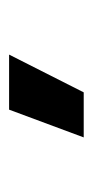

<svg xmlns="http://www.w3.org/2000/svg" viewBox="89 -879 204 422"><g transform="rotate(-90 191.0 -668.0)"><path d="M100 -586H199L282 -750H161Z"/></g></svg>

Font: Finlandica SemiBold
Style: Regular
Weight: 600
Designer: Niklas Ekholm, Juho Hiilivirta, Jaakko Suomalainen
Foundry: Helsinki Type Studio
Version: Version 2.000;Glyphs 3.2 (3202)